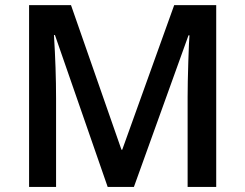

<svg xmlns="http://www.w3.org/2000/svg" viewBox="-20 -734 963 754"><path d="M402.8 0 195.8 -596.2H191.9Q200.2 -463.4 200.2 -347.2V0H94.2V-713.9H258.8L457 -146H460L664.1 -713.9H829.1V0H716.8V-353Q716.8 -406.2 719.5 -491.7Q722.2 -577.1 724.1 -595.2H720.2L505.9 0Z"/></svg>

Font: f4_53748          
Style: Regular
Weight: 600
Foundry: Ascender Corporation
Version: Version 1.10